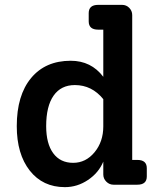

<svg xmlns="http://www.w3.org/2000/svg" viewBox="-20 -760 657 790"><path d="M545 -102Q584 -102 584 -68V-34Q584 0 545 0H447Q430 0 417.5 -12.5Q405 -25 405 -42V-95Q386 -49 342 -19.5Q298 10 247 10Q156 10 102.5 -58Q49 -126 49 -241Q49 -368 108 -439Q167 -510 271 -510Q355 -510 405 -444V-638H384Q345 -638 345 -672V-706Q345 -740 384 -740H482Q500 -740 512 -727.5Q524 -715 524 -698V-102ZM281 -90Q333 -90 369 -133.5Q405 -177 405 -240V-352Q358 -410 288 -410Q231 -410 200.5 -366.5Q170 -323 170 -241Q170 -169 199 -129.5Q228 -90 281 -90Z"/></svg>

Font: Solway Medium
Style: Regular
Weight: 500
Designer: Mariya V. Pigoulevskaya
Foundry: The Northern Block Ltd.
Version: Version 1.000;hotconv 1.0.109;makeotfexe 2.5.65596